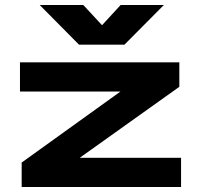

<svg xmlns="http://www.w3.org/2000/svg" viewBox="-20 -750 816 770"><path d="M706.1 0H66.9V-98.1L462.9 -382.8H60.1V-500H699.2V-401.9L299.8 -117.2H706.1ZM139.2 -730H314L389.2 -648.9L463.9 -730H637.2L479 -570.8H296.9Z"/></svg>

Font: Messapia Bold
Style: Regular
Weight: 400
Designer: Luca Marsano
Foundry: Collletttivo
Version: Version 1.000;FEAKit 1.0